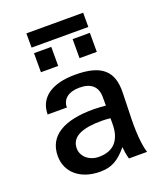

<svg xmlns="http://www.w3.org/2000/svg" viewBox="-149 -903 859 1014"><g transform="rotate(-20 280.5 -396.0)"><path d="M385 -202C385 -111 342 -62 259 -62C205 -62 163 -98 163 -144C163 -210 228 -236 335 -236C354 -236 367 -235 385 -233ZM55 -140C55 -48 128 14 238 14C301 14 341 -7 392 -68C394 -47 396 -29 404 0H506C496 -30 486 -91 488 -189L492 -337C496 -462 432 -513 288 -513C155 -513 80 -459 80 -365H188C188 -413 225 -441 286 -441C351 -441 385 -410 385 -352V-304C364 -306 340 -308 318 -308C151 -309 55 -254 55 -140ZM220 -694H123V-587H220ZM440 -806H121V-726H440ZM437 -694H340V-587H437Z"/></g></svg>

Font: Perun Medium
Style: Regular
Weight: 500
Foundry: Copyright (c) Stefan Peev, Context Ltd, 2016
Version: Version 1.089